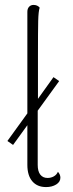

<svg xmlns="http://www.w3.org/2000/svg" viewBox="-20 -749 296 779"><path d="M225 -28Q225 -11 208 -0.5Q191 10 167 10Q131 10 111 -13.5Q91 -37 91 -80V-241L33 -161L10 -177L91 -289V-701Q91 -714 98 -721.5Q105 -729 116 -729Q132 -729 141 -718Q136 -704 135 -664Q134 -624 134 -522V-348L197 -436L220 -420L133 -300V-80Q133 -54 143.5 -40.5Q154 -27 173 -27Q187 -27 198.5 -33.5Q210 -40 215 -52Q225 -41 225 -28Z"/></svg>

Font: Arima Madurai ExtraLight
Style: Regular
Weight: 275
Designer: Joana Correia and Natanael Gama
Foundry: NDISCOVER
Version: Version 1.019